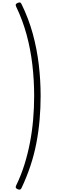

<svg xmlns="http://www.w3.org/2000/svg" viewBox="-20 -1504 496 1602"><path d="M115 43Q156 -41 184 -131Q212 -221 230 -314.5Q248 -408 256.5 -506Q265 -604 265 -703Q265 -835 250 -964Q235 -1093 202 -1214.5Q169 -1336 115 -1448Q109 -1462 112 -1468Q115 -1474 128 -1480Q141 -1485 147 -1483.5Q153 -1482 159 -1471Q219 -1349 253.5 -1222.5Q288 -1096 303.5 -965.5Q319 -835 319 -702Q319 -603 310.5 -505Q302 -407 283.5 -310.5Q265 -214 234 -120.5Q203 -27 159 66Q153 76 147 78Q141 80 128 75Q115 69 112 63Q109 57 115 43Z"/></svg>

Font: Playwrite BE WAL ExtraLight
Style: Regular
Weight: 250
Version: Version 1.002